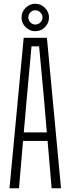

<svg xmlns="http://www.w3.org/2000/svg" viewBox="-20 -1001 376 1021"><path d="M30.5 0 106 -800H229.5L304.5 0H254.5L233 -251.5H102.5L81 0ZM106.5 -297H229L215 -463L188 -754.5H147.5L121 -462.5ZM167.5 -835Q138.5 -835 116.5 -856.5Q94.5 -878 94.5 -908Q94.5 -937.5 116.2 -959.2Q138 -981 167.5 -981Q197.5 -981 219 -959.2Q240.5 -937.5 240.5 -908Q240.5 -878 218.8 -856.5Q197 -835 167.5 -835ZM167.5 -870.5Q183.5 -870.5 194.8 -882Q206 -893.5 206 -908Q206 -924 194.2 -935.2Q182.5 -946.5 167.5 -946.5Q153 -946.5 141.8 -935.2Q130.5 -924 130.5 -908Q130.5 -893.5 141.5 -882Q152.5 -870.5 167.5 -870.5Z"/></svg>

Font: Big Shoulders Text Thin ExtraLight
Style: Regular
Weight: 250
Version: Version 2.002